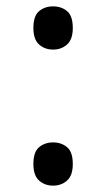

<svg xmlns="http://www.w3.org/2000/svg" viewBox="-20 -570 334 604"><path d="M147 -414Q121 -414 103 -430Q85 -446 85 -482Q85 -520 103 -535Q121 -550 147 -550Q173 -550 191 -535Q209 -520 209 -482Q209 -446 191 -430Q173 -414 147 -414ZM147 14Q121 14 103 -2Q85 -18 85 -54Q85 -92 103 -107Q121 -122 147 -122Q173 -122 191 -107Q209 -92 209 -54Q209 -18 191 -2Q173 14 147 14Z"/></svg>

Font: hexlkannada05
Style: Book
Weight: 400
Designer: Jelle Bosma - Monotype Design Team
Foundry: Monotype Imaging Inc.
Version: Version 2.003